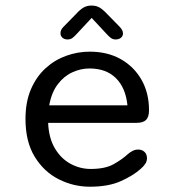

<svg xmlns="http://www.w3.org/2000/svg" viewBox="-20 -678 659 708"><path d="M311.5 10.5Q251 10.5 196.5 -17Q142 -44.5 108 -100Q74 -155.5 74 -239Q74 -302.5 94.2 -349.2Q114.5 -396 148.5 -426.8Q182.5 -457.5 224.8 -472.5Q267 -487.5 311 -487.5Q376.5 -487.5 425.5 -459.8Q474.5 -432 502 -383.5Q529.5 -335 529.5 -271.5Q529.5 -247 518.8 -236Q508 -225 483.5 -225H157.5Q160 -168.5 182.5 -130.8Q205 -93 240 -74Q275 -55 314.5 -55Q367.5 -55 398.8 -72.5Q430 -90 450 -108.5Q459 -116.5 468.8 -121.5Q478.5 -126.5 489.5 -126.5Q504 -126.5 513 -117.8Q522 -109 522 -94.5Q522 -83.5 515.8 -74Q509.5 -64.5 499 -55.5Q472 -31 426 -10.2Q380 10.5 311.5 10.5ZM161.5 -289.5H450Q443.5 -354 407.5 -389.8Q371.5 -425.5 310 -425.5Q277.5 -425.5 246.5 -411.2Q215.5 -397 192.8 -367Q170 -337 161.5 -289.5ZM421.5 -579Q433.5 -566.5 433.5 -555Q433.5 -545 426 -538.8Q418.5 -532.5 406.5 -532.5Q396 -532.5 388.5 -538.2Q381 -544 372 -554L318 -612L263.5 -553.5Q254.5 -543.5 247.2 -538Q240 -532.5 229 -532.5Q217.5 -532.5 210.2 -539Q203 -545.5 203 -555.5Q203 -568 214 -579L261 -627Q275 -642.5 287.8 -650Q300.5 -657.5 317.5 -657.5Q335 -657.5 347.5 -650Q360 -642.5 374.5 -627Z"/></svg>

Font: Sono ExtraLight Monospace
Style: Regular
Weight: 400
Version: Version 2.112